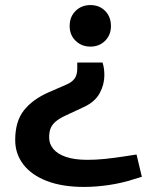

<svg xmlns="http://www.w3.org/2000/svg" viewBox="-20 -604 600 758"><path d="M385 -357Q389 -344 390.5 -331.5Q392 -319 392 -307Q392 -270 373.5 -236Q355 -202 312 -182L237 -147Q212 -135 198.5 -123Q185 -111 179.5 -96.5Q174 -82 174 -61Q174 -36 190.5 -16Q207 4 240.5 15.5Q274 27 325 27Q358 27 393 23.5Q428 20 467 14L519 6L540 94L510 103Q461 119 409.5 126.5Q358 134 312 134Q226 134 165 110.5Q104 87 72 45Q40 3 40 -51Q40 -125 74.5 -168.5Q109 -212 173 -240L242 -270Q265 -280 275 -294.5Q285 -309 285 -333V-357ZM337 -584Q372 -584 395 -561Q418 -538 418 -501Q418 -466 395 -443Q372 -420 337 -420Q302 -420 278.5 -443Q255 -466 255 -501Q255 -538 278.5 -561Q302 -584 337 -584Z"/></svg>

Font: REM Medium Medium
Style: Regular
Weight: 500
Version: Version 1.005;gftools[0.9.28]